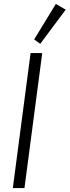

<svg xmlns="http://www.w3.org/2000/svg" viewBox="-20 -953 353 973"><path d="M135 -684H194L104 0H45ZM153 -753 263 -933 313 -904 184 -731Z"/></svg>

Font: Bellota Text
Style: Italic
Weight: 400
Italic angle: -7.5°
Designer: Kemie Guaida
Foundry: Kemie Guaida
Version: Version 4.001